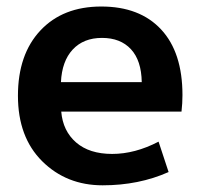

<svg xmlns="http://www.w3.org/2000/svg" viewBox="-20 -550 609 580"><path d="M531.2 -262.7Q531.2 -238.3 528.3 -212.9H165Q169.9 -154.3 210 -119.6Q250 -85 318.8 -85Q387.7 -85 459 -122.1L489.3 -30.3Q399.4 9.8 290 9.8Q180.7 9.8 107.4 -63Q34.2 -135.7 34.2 -260.7Q34.2 -385.7 102.1 -458Q169.9 -530.3 286.1 -530.3Q402.3 -530.3 466.8 -460.9Q531.2 -391.6 531.2 -262.7ZM164.1 -301.8H408.2Q407.2 -367.2 375.5 -401.4Q343.8 -435.5 288.1 -435.5Q232.4 -435.5 199.7 -400.4Q167 -365.2 164.1 -301.8Z"/></svg>

Font: GenEi M Gothic v2 Bold
Style: Regular
Weight: 700
Version: Version 2.0